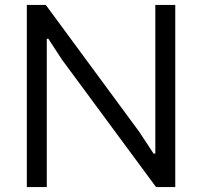

<svg xmlns="http://www.w3.org/2000/svg" viewBox="-20 -760 820 780"><path d="M89 -740H166L546 -224L604 -136H611V-740H692V0H614L233 -516L176 -603L170 -602V0H89Z"/></svg>

Font: EncodeSans
Style: Regular
Weight: 400
Designer: Pablo Impallari, Andres Torresi
Foundry: Pablo Impallari, Andres Torresi
Version: Version 1.000; ttfautohint (v1.4.1)